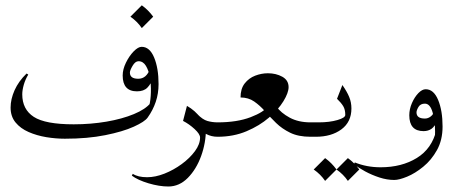

<svg xmlns="http://www.w3.org/2000/svg" viewBox="-20 -510 1700 716"><path d="M542 -126.5 571.3 -196.3Q571.3 -161.1 560.8 -130.1Q550.3 -99.1 530.8 -71.8Q520 -56.2 479 -37.6Q438 -19 372.3 -5.9Q306.6 7.3 221.7 7.3Q188 7.3 152.6 1.5Q117.2 -4.4 86.9 -17.6Q56.6 -30.8 38.1 -53.2Q19.5 -75.7 19.5 -108.9Q19.5 -140.1 34.4 -173.6Q49.3 -207 79.1 -235.8L85.4 -231.9Q74.2 -213.4 68.6 -193.6Q63 -173.8 63 -158.2Q63 -102.1 106 -74.2Q148.9 -46.4 254.9 -46.4Q318.8 -46.4 377.2 -56.4Q435.5 -66.4 479.2 -84.5Q522.9 -102.5 542 -126.5ZM536.6 -116.2Q542 -137.7 542.7 -166Q543.5 -194.3 539.1 -220.7Q534.7 -247.1 524.2 -264.4Q513.7 -281.7 496.6 -281.7Q484.4 -281.7 474.4 -264.6Q464.4 -247.6 464.4 -239.3Q464.4 -216.3 495.6 -216.3Q526.4 -216.3 539.6 -253.9L550.8 -219.7Q543 -196.8 529.5 -183.1Q516.1 -169.4 490.7 -169.4Q437.5 -169.4 437.5 -228.5Q437.5 -251.5 449.7 -276.4Q461.9 -301.3 478.5 -318.4Q495.1 -335.4 508.3 -335.4Q538.1 -335.4 554.7 -295.7Q571.3 -255.9 571.3 -196.3Q565.4 -171.9 556.6 -152.3Q547.9 -132.8 536.6 -116.2ZM508.8 -490.2Q533.2 -472.7 551.3 -447.8L508.8 -405.3Q492.2 -429.7 466.3 -447.8Z M471.7 145 475.1 138.2Q494.6 150.9 528.8 150.9Q559.1 150.9 593.3 137.5Q627.4 124 657.7 101.8Q688 79.6 707 53.7Q726.1 27.8 726.1 2.9Q726.1 -9.8 705.8 -28.6Q685.5 -47.4 662.6 -59.1L677.2 -115.2Q708 -97.7 728 -70.3Q748 -43 748 -30.3Q748 22.5 730 72Q711.9 121.6 680.2 153.6Q648.4 185.5 607.9 185.5Q574.2 185.5 533.9 173.6Q493.7 161.6 471.7 145ZM791.5 -53.7Q795.4 -53.7 801.3 -48.8Q807.1 -43.9 807.1 -26.9Q807.1 -9.8 801.3 -4.9Q795.4 0 791.5 0Q768.1 0 748.8 -10.3Q729.5 -20.5 715.3 -35.2V-85Q735.4 -64 753.7 -58.8Q772 -53.7 791.5 -53.7Z M877 -146.5Q877 -179.2 892.6 -199Q908.2 -218.8 931.6 -227.8Q955.1 -236.8 979 -236.8Q1009.3 -236.8 1032.7 -223.9Q1056.2 -210.9 1056.2 -185.1Q1056.2 -164.1 1037.1 -132.8Q1018.1 -101.6 982.9 -71.3Q947.8 -41 899.2 -20.5Q850.6 0 791.5 0Q785.6 0 780.5 -5.4Q775.4 -10.7 775.4 -27.8Q775.4 -44.9 780.5 -49.3Q785.6 -53.7 791.5 -53.7Q864.3 -53.7 914.6 -73Q964.8 -92.3 977.1 -112.8H1010.7Q1027.8 -88.9 1060.3 -71.3Q1092.8 -53.7 1137.7 -53.7Q1141.6 -53.7 1147 -49.3Q1152.3 -44.9 1152.3 -27.8Q1152.3 -10.7 1147 -5.4Q1141.6 0 1137.7 0Q1092.8 0 1062.3 -14.9Q1031.7 -29.8 1009.5 -51.5Q987.3 -73.2 968.3 -95Q949.2 -116.7 927.7 -131.6Q906.2 -146.5 877 -146.5Z M1137.7 -53.7H1168.5Q1209 -53.7 1238.3 -62.3Q1267.6 -70.8 1267.6 -81.5Q1267.6 -101.6 1259.8 -114.3Q1252 -127 1236.8 -141.6L1256.8 -192.9Q1273.9 -168.5 1282.2 -148.4Q1290.5 -128.4 1290.5 -105.5Q1290.5 -55.2 1253.2 -27.6Q1215.8 0 1157.7 0H1137.7Q1132.8 0 1125.7 -5.6Q1118.7 -11.2 1118.7 -28.3Q1118.7 -45.4 1125.7 -49.6Q1132.8 -53.7 1137.7 -53.7ZM1192.4 79.6Q1216.8 97.2 1234.9 122.1L1192.4 164.6Q1175.8 140.1 1149.9 122.1ZM1277.3 79.6Q1301.8 97.2 1319.8 122.1L1277.3 164.6Q1260.7 140.1 1234.9 122.1Z M1630.4 -38.1Q1630.4 12.2 1609.6 49.6Q1588.9 86.9 1558.3 111.8Q1527.8 136.7 1498 148.9Q1468.3 161.1 1450.2 161.1Q1423.3 161.1 1395 151.9Q1366.7 142.6 1341.8 129.2Q1316.9 115.7 1299.8 102.5L1303.2 95.7Q1347.2 113.8 1399.4 113.8Q1478 113.8 1534.4 79.1Q1590.8 44.4 1607.4 -24.9ZM1595.7 42Q1602.5 15.6 1602.5 -19Q1602.5 -58.1 1593.3 -90.8Q1584 -123.5 1564.5 -123.5Q1547.9 -123.5 1540.5 -111.1Q1533.2 -98.6 1533.2 -90.8Q1533.2 -67.9 1564.5 -67.9Q1576.7 -67.9 1586.9 -76.2Q1597.2 -84.5 1598.6 -95.7L1609.9 -61.5Q1602.1 -38.6 1589.4 -29.8Q1576.7 -21 1559.6 -21Q1506.3 -21 1506.3 -80.1Q1506.3 -103 1516.1 -125.5Q1525.9 -147.9 1540 -162.6Q1554.2 -177.2 1567.4 -177.2Q1597.2 -177.2 1613.8 -137.5Q1630.4 -97.7 1630.4 -38.1Q1624.5 -13.7 1615.7 5.9Q1606.9 25.4 1595.7 42Z"/></svg>

Font: Lateef ExtraLight
Style: Regular
Weight: 200
Designer: SIL International
Foundry: SIL International
Version: Version 4.200